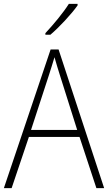

<svg xmlns="http://www.w3.org/2000/svg" viewBox="-20 -1063 557 990"><path d="M380 -1035V-1043H335C306 -997 256 -937 214 -892V-884H240C287 -924 348 -990 380 -1035ZM477 -93H517L282 -808H241L0 -93H40L129 -357H390ZM288 -678 378 -393H140L233 -678C242 -707 252 -737 261 -768C270 -735 280 -704 288 -678Z"/></svg>

Font: Noto Sans Kannada UI SemiCondensed ExtraLight
Style: Regular
Weight: 200
Width: 4
Designer: Jelle Bosma - Monotype Design Team
Foundry: Monotype Imaging Inc.
Version: Version 2.005